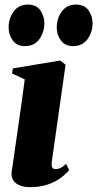

<svg xmlns="http://www.w3.org/2000/svg" viewBox="-20 -782 412 814"><path d="M106 11.5Q85 11.5 66.5 5Q48 -1.5 37.2 -16Q26.5 -30.5 29.5 -54Q30.5 -61.5 34.2 -86Q38 -110.5 43.2 -148.5Q48.5 -186.5 55.5 -234Q62.5 -281.5 70 -335.5Q77.5 -389.5 85 -445.5L31 -470.5L34.5 -492L235.5 -525.5L258 -507.5L199.5 -96Q197.5 -78 201.8 -71.5Q206 -65 215 -65Q226.5 -65 236.8 -70Q247 -75 260.5 -87L273 -60.5Q259 -44 236.2 -27Q213.5 -10 181 0.8Q148.5 11.5 106 11.5ZM84.5 -586.5Q52 -586.5 34.2 -610.5Q16.5 -634.5 16.5 -665Q16.5 -704.5 38 -733.5Q59.5 -762.5 97.5 -762.5Q135 -762.5 151.5 -737.5Q168 -712.5 168 -683.5Q168 -646 147 -616.2Q126 -586.5 84.5 -586.5ZM289 -586.5Q256 -586.5 238.2 -610.5Q220.5 -634.5 220.5 -665Q221 -704.5 242.2 -733.5Q263.5 -762.5 301.5 -762.5Q339 -762.5 355.8 -737.5Q372.5 -712.5 372.5 -683.5Q372.5 -646 351.2 -616.2Q330 -586.5 289 -586.5Z"/></svg>

Font: Merriweather 120pt Black
Style: Italic
Weight: 900
Italic angle: -7.8°
Version: Version 2.101